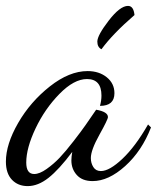

<svg xmlns="http://www.w3.org/2000/svg" viewBox="-46 -584 532 651"><path d="M280 -212Q320 -205 320 -187Q320 -179 291 -127Q262 -75 262 -48Q262 -31 270.5 -17.5Q279 -4 296 -4Q325 -4 369 -45.5Q413 -87 456 -162L466 -152Q435 -72 378.5 -21Q322 30 268 30Q233 30 214.5 9.5Q196 -11 196 -40Q196 -52 199 -69Q154 -9 118.5 19Q83 47 48 47Q15 47 -5.5 25.5Q-26 4 -26 -36Q-26 -95 15.5 -167Q57 -239 123 -291Q189 -343 251 -343Q290 -343 316 -322Q342 -301 342 -268Q342 -225 293 -225Q298 -243 298 -260Q298 -316 249 -316Q205 -316 155.5 -265.5Q106 -215 74.5 -148.5Q43 -82 43 -33Q43 6 70 6Q88 6 112 -11Q136 -28 156 -49Q176 -70 203.5 -105.5Q231 -141 244.5 -160.5Q258 -180 280 -212ZM410 -533Q336 -469 298 -417Q284 -424 284 -443Q284 -464 322.5 -514Q361 -564 388 -564Q407 -564 410 -533Z"/></svg>

Font: Dancing Script
Style: Regular
Weight: 400
Designer: Pablo Impallari
Foundry: Pablo Impallari. www.impallari.com
Version: Version 1.002